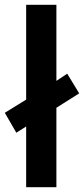

<svg xmlns="http://www.w3.org/2000/svg" viewBox="-31 -780 350 800"><path d="M78 0V-253L37 -227L-11 -310L78 -365V-760H204V-443L249 -473L299 -391L204 -331V0Z"/></svg>

Font: Noto Sans Devanagari SemiBold
Style: Regular
Weight: 600
Version: Version 2.003